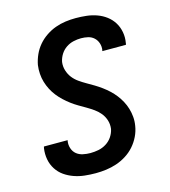

<svg xmlns="http://www.w3.org/2000/svg" viewBox="-111 -832 823 930"><g transform="rotate(-15 300.0 -367.5)"><path d="M255 8Q227 8 199.5 5Q172 2 146.5 -7Q121 -16 99.5 -31Q78 -46 63.5 -68.5Q49 -91 44 -118Q39 -145 43 -173Q44 -175 44 -177.5Q44 -180 45 -182H164Q164 -181 163.5 -180Q163 -179 163 -178Q160 -159 166 -141Q172 -123 185.5 -112Q199 -101 217.5 -97Q236 -93 255 -93Q275 -93 295.5 -97Q316 -101 334.5 -112.5Q353 -124 365 -142Q377 -160 381 -180Q384 -203 377.5 -223.5Q371 -244 358 -260Q345 -276 328 -288Q311 -300 293 -310.5Q275 -321 257 -331.5Q239 -342 222.5 -354.5Q206 -367 191 -381Q176 -395 163 -411.5Q150 -428 140.5 -446.5Q131 -465 125 -485Q119 -505 117.5 -527Q116 -549 119 -571Q124 -597 135 -621.5Q146 -646 163.5 -666.5Q181 -687 204 -702.5Q227 -718 252 -727Q277 -736 302.5 -739.5Q328 -743 354 -743Q381 -743 408 -740Q435 -737 460 -728Q485 -719 505.5 -703.5Q526 -688 539.5 -666.5Q553 -645 558 -618Q563 -591 558 -564Q558 -562 557.5 -559.5Q557 -557 556 -555H438Q438 -556 438 -557Q438 -558 439 -559Q442 -577 436.5 -594Q431 -611 418.5 -622.5Q406 -634 389 -638Q372 -642 354 -642Q335 -642 315.5 -637.5Q296 -633 279 -621.5Q262 -610 251 -592.5Q240 -575 236 -555Q233 -533 239.5 -512Q246 -491 258.5 -475Q271 -459 288 -447Q305 -435 323.5 -424.5Q342 -414 359.5 -403.5Q377 -393 394 -380.5Q411 -368 426 -354Q441 -340 453.5 -324Q466 -308 476 -289.5Q486 -271 492 -251Q498 -231 500 -209Q502 -187 498 -164Q494 -138 482 -113Q470 -88 451.5 -67Q433 -46 409 -31Q385 -16 359.5 -7.5Q334 1 307.5 4.5Q281 8 255 8Z"/></g></svg>

Font: Iosevka Curly Extended Oblique
Style: Bold
Weight: 700
Width: 7
Italic angle: -9°
Monospace: yes
Designer: Belleve Invis
Foundry: Belleve Invis
Version: Version 11.1.0; ttfautohint (v1.8.3)